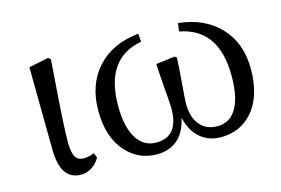

<svg xmlns="http://www.w3.org/2000/svg" viewBox="-76 -692 1265 865"><g transform="rotate(-15 556.0 -259.5)"><path d="M208 14Q112 14 111 -130L107 -514L200 -533L210 -523Q209 -504 206 -468Q186 -208 187 -138Q188 -90 201 -71Q213 -54 239 -54Q261 -54 287 -65L296 -42Q283 -18 261 -3Q237 14 208 14Z M562 14Q477 14 420 -49Q356 -119 356 -244Q356 -365 425.5 -442.5Q495 -520 620 -533L623 -495Q448 -463 448 -242Q448 -140 484 -86Q517 -38 572 -38Q677 -38 677 -169Q677 -193 671 -260Q665 -335 663 -380L751 -391L760 -385Q759 -345 752 -261Q746 -193 746 -172Q746 -107 778 -71Q807 -38 858 -38Q912 -38 942 -83Q977 -134 977 -241Q977 -462 800 -495L805 -533Q928 -520 998.5 -444Q1069 -368 1069 -249Q1069 -120 1006 -49Q949 14 861 14Q804 14 765 -19Q725 -53 710 -117Q696 -50 656 -17Q618 14 562 14Z"/></g></svg>

Font: GenRyuMin TW M
Style: Regular
Weight: 500
Version: Version 1.501;PS 1;hotconv 16.6.51;makeotf.lib2.5.65220